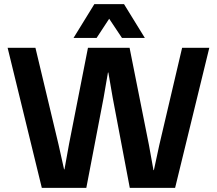

<svg xmlns="http://www.w3.org/2000/svg" viewBox="-20 -912 1052 932"><path d="M703 -208 725 -86H727L753 -207L864 -680H996L830 0H610L527 -438L506 -560H504L483 -438L399 0H183L17 -680H152L264 -211L291 -90H293L315 -212L407 -680H609ZM438 -892H582L683 -728H572L510 -821L449 -728H337Z"/></svg>

Font: CyStack Display
Style: Bold
Weight: 700
Designer: Weizhong Zhang
Foundry: 本地遙控
Version: Version 1.000;Glyphs 3.1.2 (3151)